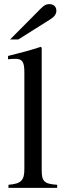

<svg xmlns="http://www.w3.org/2000/svg" viewBox="-20 -910 318 930"><path d="M257 0V-15C193 -19 182 -32 182 -87V-679L177 -683C125 -666 88 -656 19 -639V-623C35 -625 48 -625 56 -625C88 -625 98 -609 98 -561V-92C98 -37 84 -20 21 -15V0ZM29 -719H69L223 -816C244 -829 253 -842 253 -858C253 -878 240 -890 218 -890C203 -890 194 -885 176 -867Z"/></svg>

Font: XITS
Style: Regular
Weight: 400
Designer: MicroPress Inc., with final additions and corrections provided by Coen Hoffman, Elsevier (retired)
Version: Version 1.302